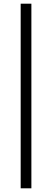

<svg xmlns="http://www.w3.org/2000/svg" viewBox="-20 -770 281 1040"><path d="M92 250V-750H150V250Z"/></svg>

Font: Processing Sans Pro
Style: Regular
Weight: 400
Designer: Paul D. Hunt
Foundry: Adobe Systems Incorporated
Version: Version 2.020;PS 2.000;hotconv 1.0.86;makeotf.lib2.5.63406